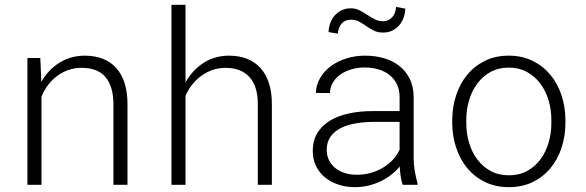

<svg xmlns="http://www.w3.org/2000/svg" viewBox="-20 -770 2440 800"><path d="M147.9 -528.3 152.3 -429.2Q180.2 -478.5 226.6 -508.1Q272.9 -537.6 332 -538.1Q418.9 -538.1 464.8 -486.1Q510.7 -434.1 511.2 -338.4V0H452.6V-337.4Q452.1 -410.2 419.4 -449Q386.7 -487.8 317.9 -487.3Q289.6 -487.3 263.9 -478Q238.3 -468.8 217 -452.6Q195.8 -436.5 179.4 -414.6Q163.1 -392.6 152.8 -366.7V0H94.2V-528.3Z M752.9 -426.3Q780.8 -477.1 827.1 -507.3Q873.5 -537.6 933.1 -538.1Q976.6 -538.1 1010 -524.7Q1043.5 -511.2 1066.2 -485.6Q1088.9 -460 1100.8 -422.6Q1112.8 -385.3 1112.8 -337.4V0H1054.2V-337.4Q1054.2 -372.6 1045.9 -400.4Q1037.6 -428.2 1020.8 -447.5Q1003.9 -466.8 978.5 -477.1Q953.1 -487.3 918.9 -487.3Q891.1 -487.3 865.7 -478.5Q840.3 -469.7 818.8 -454.1Q797.4 -438.5 780.5 -417.2Q763.7 -396 752.9 -370.6V0H694.3V-750H752.9Z M1657.7 0Q1652.3 -16.1 1649.4 -35.9Q1646.5 -55.7 1645.5 -76.2Q1630.4 -57.6 1610.4 -42Q1590.3 -26.4 1566.7 -14.9Q1543 -3.4 1515.6 3.2Q1488.3 9.8 1458.5 9.8Q1421.4 9.8 1389.4 -1Q1357.4 -11.7 1333.7 -31.2Q1310.1 -50.8 1296.6 -78.4Q1283.2 -106 1283.2 -140.1Q1283.2 -185.5 1303.2 -217.3Q1323.2 -249 1357.4 -268.8Q1391.6 -288.6 1436.5 -297.9Q1481.4 -307.1 1530.8 -307.1H1645V-367.2Q1644.5 -397 1633.3 -419.7Q1622.1 -442.4 1602.8 -457.8Q1583.5 -473.1 1556.9 -481Q1530.3 -488.8 1499 -488.8Q1470.7 -488.8 1445.1 -481.4Q1419.4 -474.1 1399.7 -460.4Q1379.9 -446.8 1367.7 -427Q1355.5 -407.2 1354.5 -382.3L1295.9 -382.8Q1297.4 -416.5 1313.7 -444.8Q1330.1 -473.1 1357.9 -493.9Q1385.7 -514.6 1422.6 -526.4Q1459.5 -538.1 1501.5 -538.1Q1543.5 -538.1 1580.3 -527.3Q1617.2 -516.6 1644.3 -495.1Q1671.4 -473.6 1687.3 -441.4Q1703.1 -409.2 1703.6 -366.2V-110.4Q1703.6 -84 1708.3 -57.1Q1712.9 -30.3 1719.7 -5.9L1720.2 0ZM1464.8 -42Q1495.6 -41.5 1523.7 -49.3Q1551.8 -57.1 1575.2 -71Q1598.6 -85 1616.7 -104.2Q1634.8 -123.5 1645 -146.5V-262.2H1538.6Q1500 -262.2 1464.4 -256.3Q1428.7 -250.5 1401.4 -237.1Q1374 -223.6 1357.7 -201.2Q1341.3 -178.7 1341.3 -145Q1341.3 -121.1 1351.1 -102.1Q1360.8 -83 1377.4 -69.6Q1394 -56.2 1416.5 -49.1Q1439 -42 1464.8 -42ZM1668.9 -733.9Q1668 -713.9 1661.4 -695.8Q1654.8 -677.7 1642.8 -664.1Q1630.9 -650.4 1614.3 -642.3Q1597.7 -634.3 1576.7 -634.3Q1553.7 -634.3 1537.4 -642.6Q1521 -650.9 1506.3 -661.1Q1491.7 -671.4 1476.6 -679.7Q1461.4 -688 1441.4 -688Q1416.5 -687.5 1402.8 -670.9Q1389.2 -654.3 1387.7 -629.9L1349.1 -636.2Q1349.6 -655.8 1356.2 -673.8Q1362.8 -691.9 1374.8 -705.6Q1386.7 -719.2 1403.6 -727.3Q1420.4 -735.4 1441.4 -735.4Q1461.9 -735.4 1478.3 -726.8Q1494.6 -718.3 1510 -708.3Q1525.4 -698.2 1541.3 -689.9Q1557.1 -681.6 1576.7 -681.6Q1588.9 -681.6 1598.6 -686.5Q1608.4 -691.4 1615.2 -699.5Q1622.1 -707.5 1625.7 -718.3Q1629.4 -729 1630.4 -741.2Z M1864.3 -272Q1864.7 -325.7 1880.9 -374Q1897 -422.4 1927 -458.7Q1957 -495.1 2000.7 -516.6Q2044.4 -538.1 2099.6 -538.1Q2155.3 -538.1 2199 -516.6Q2242.7 -495.1 2272.9 -458.7Q2303.2 -422.4 2319.3 -374Q2335.4 -325.7 2335.9 -272V-255.9Q2335.4 -202.1 2319.6 -153.8Q2303.7 -105.5 2273.4 -69.1Q2243.2 -32.7 2199.7 -11.5Q2156.2 9.8 2100.6 9.8Q2044.9 9.8 2001.2 -11.5Q1957.5 -32.7 1927.2 -69.1Q1897 -105.5 1880.9 -153.8Q1864.7 -202.1 1864.3 -255.9ZM1922.9 -255.9Q1922.9 -213.9 1934.6 -174.8Q1946.3 -135.7 1968.8 -105.7Q1991.2 -75.7 2024.2 -57.6Q2057.1 -39.6 2100.6 -39.6Q2143.6 -39.6 2176.5 -57.6Q2209.5 -75.7 2231.7 -105.7Q2253.9 -135.7 2265.6 -174.8Q2277.3 -213.9 2277.3 -255.9V-272Q2277.3 -313.5 2265.6 -352.5Q2253.9 -391.6 2231.4 -421.6Q2209 -451.7 2175.8 -470Q2142.6 -488.3 2099.6 -488.3Q2056.6 -488.3 2023.7 -470Q1990.7 -451.7 1968.5 -421.6Q1946.3 -391.6 1934.6 -352.5Q1922.9 -313.5 1922.9 -272Z"/></svg>

Font: Roboto Mono Light
Style: Regular
Weight: 300
Designer: Google
Version: Version 2.000985; 2015; ttfautohint (v1.3)